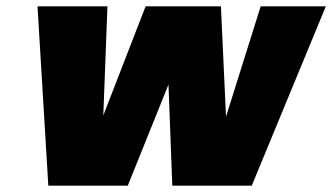

<svg xmlns="http://www.w3.org/2000/svg" viewBox="-20 -584 1045 604"><path d="M1005 -564 772 0H522L510 -318L382 0H132L98 -564H318L305 -221L438 -564H675L691 -217L800 -564Z"/></svg>

Font: Fz Poppins Black
Style: Italic
Weight: 900
Italic angle: -10°
Designer: Ninad Kale (Devanagari), Jonny Pinhorn (Latin)
Foundry: Indian Type Foundry
Version: Vit hóa bi Vntype.Com & FontZin.Com